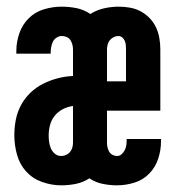

<svg xmlns="http://www.w3.org/2000/svg" viewBox="-20 -548 540 576"><path d="M164 8Q135 8 106.5 -2Q78 -12 58.5 -33.5Q39 -55 31 -84Q23 -113 23 -143Q23 -166 27.5 -189Q32 -212 43 -232.5Q54 -253 71 -269.5Q88 -286 109 -296.5Q130 -307 152.5 -313Q175 -319 199 -320V-400Q199 -407 197 -414.5Q195 -422 191 -428Q187 -434 180 -437Q173 -440 165 -440Q157 -440 149.5 -435Q142 -430 138.5 -422.5Q135 -415 133.5 -406.5Q132 -398 132 -390Q132 -389 132 -388.5Q132 -388 132 -387H29Q29 -389 29 -391Q29 -393 29 -395Q29 -422 38 -448Q47 -474 66 -493Q85 -512 111.5 -520Q138 -528 165 -528Q188 -528 210 -523.5Q232 -519 251 -506Q270 -518 292 -523Q314 -528 336 -528Q353 -528 370 -525Q387 -522 402 -514Q417 -506 429 -493.5Q441 -481 448 -466Q455 -451 458 -434Q461 -417 461 -400V-216H301V-120Q301 -113 302.5 -106Q304 -99 307.5 -93Q311 -87 317.5 -83.5Q324 -80 331 -80Q339 -80 345 -85.5Q351 -91 354.5 -98Q358 -105 359 -113Q360 -121 360 -129Q360 -129 360 -130Q360 -131 360 -131H463Q463 -130 463 -128Q463 -126 463 -124Q463 -97 454.5 -71.5Q446 -46 427.5 -27Q409 -8 383 0Q357 8 331 8Q309 8 287.5 3.5Q266 -1 248 -13Q230 -1 208 3.5Q186 8 164 8ZM301 -304H358V-400Q358 -406 357.5 -412.5Q357 -419 354.5 -425Q352 -431 347 -435.5Q342 -440 335 -440Q328 -440 321 -436.5Q314 -433 309.5 -427.5Q305 -422 303 -414.5Q301 -407 301 -400ZM163 -80Q171 -80 178 -83Q185 -86 190 -92Q195 -98 197 -105.5Q199 -113 199 -120V-230Q183 -228 168.5 -220.5Q154 -213 144 -200.5Q134 -188 130 -172.5Q126 -157 126 -141Q126 -131 127.5 -121Q129 -111 133 -102Q137 -93 145 -86.5Q153 -80 163 -80Z"/></svg>

Font: Zed Mono
Style: Bold
Weight: 700
Monospace: yes
Designer: Belleve Invis
Foundry: Belleve Invis
Version: Version 1.0.0; ttfautohint (v1.8.4)